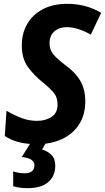

<svg xmlns="http://www.w3.org/2000/svg" viewBox="-20 -744 549 1004"><path d="M172 10Q68 10 5 -33L14 -165Q52 -142 92 -127Q132 -112 173 -112Q218 -112 249.5 -132.5Q281 -153 281 -197Q281 -235 261.5 -258.5Q242 -282 203 -314Q159 -349 126.5 -393Q94 -437 94 -506Q94 -570 122.5 -619Q151 -668 204 -696Q257 -724 331 -724Q430 -724 509 -677L455 -563Q421 -582 389.5 -592Q358 -602 329 -602Q290 -602 264.5 -580Q239 -558 239 -518Q239 -483 259.5 -459Q280 -435 321 -404Q374 -366 400 -321Q426 -276 426 -214Q426 -144 393.5 -93.5Q361 -43 303.5 -16.5Q246 10 172 10ZM123 240Q101 240 82 237Q63 234 49 230V152Q59 156 75 159Q91 162 108 162Q160 162 160 120Q160 103 144.5 92Q129 81 94 77L142 0H222L200 38Q229 46 249 66Q269 86 269 122Q269 177 232 208.5Q195 240 123 240Z"/></svg>

Font: Noto Sans SemiCondensed
Style: Bold Italic
Weight: 700
Width: 4
Italic angle: -12°
Designer: Monotype Design Team
Foundry: Monotype Imaging Inc.
Version: Version 2.013; ttfautohint (v1.8.4.7-5d5b)